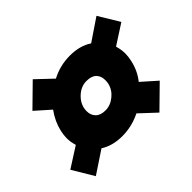

<svg xmlns="http://www.w3.org/2000/svg" viewBox="-120 -713 867 867"><g transform="rotate(-45 313.5 -279.5)"><path d="M-4 -126 93 -188Q85 -214 85 -238Q85 -257 90 -280Q101 -329 133 -373L63 -435L165 -535L241 -463Q296 -492 359 -492Q423 -492 466 -463L571 -534L631 -435L535 -373Q543 -346 543 -322Q543 -303 538 -280Q527 -228 495 -188L566 -125L463 -24L387 -95Q331 -67 269 -67Q208 -67 164 -95L57 -24ZM392 -280Q394 -287 394 -301Q394 -327 378.5 -342.5Q363 -358 331 -358Q294 -358 264.5 -328.5Q235 -299 235 -261Q235 -235 251 -219Q267 -203 298 -203Q330 -203 357.5 -225.5Q385 -248 392 -280Z"/></g></svg>

Font: Prompt ExtraBold
Style: Italic
Weight: 800
Italic angle: -12°
Designer: Katatrad Team
Foundry: CadsonDemak
Version: Version 1.001